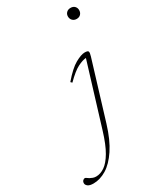

<svg xmlns="http://www.w3.org/2000/svg" viewBox="-443 -793 965 1141"><g transform="rotate(-30 39.0 -222.0)"><path d="M207.5 -670.5Q207.5 -686.5 218.2 -697Q229 -707.5 246 -707.5Q264 -707.5 274.2 -697Q284.5 -686.5 284.5 -670.5Q284.5 -654 274.2 -643Q264 -632 246 -632Q229 -632 218.2 -643Q207.5 -654 207.5 -670.5ZM87.5 -5Q58 91.5 18.2 151Q-21.5 210.5 -66.2 237.8Q-111 265 -156 265Q-182 265 -194 255.8Q-206 246.5 -206 235.5Q-206 224 -199.5 217.5Q-193 211 -186 211Q-182 211 -176.5 215.2Q-171 219.5 -162 225Q-153 230 -143 233.5Q-133 237 -121.5 237Q-92 237 -63 217.2Q-34 197.5 -6 150Q22 102.5 47.5 18.5L177 -404Q153.5 -402.5 119.5 -385.5Q85.5 -368.5 34 -317L25 -326Q80 -390.5 121 -413.2Q162 -436 186.5 -436Q208.5 -436 211.2 -427.5Q214 -419 207 -396.5Z"/></g></svg>

Font: Newsreader Text ExtraLight
Style: Italic
Weight: 275
Italic angle: -17°
Designer: Hugues Gentile
Foundry: Production Type
Version: Version 1.001